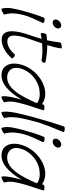

<svg xmlns="http://www.w3.org/2000/svg" viewBox="808 -1660 874 2529"><g transform="rotate(90 1244.5 -396.0)"><path d="M353 -709C358 -724 356 -739 349 -749C342 -760 330 -766 315 -766C300 -766 284 -760 270 -749C256 -739 245 -724 240 -709C236 -694 237 -680 244 -670C251 -659 264 -653 279 -653C294 -653 310 -659 324 -670C338 -680 348 -694 353 -709ZM215 -541C180 -461 150 -358 125 -267C99 -168 69 -63 95 19C96 24 115 21 136 10C157 0 173 -13 172 -19C148 -94 155 -180 178 -267C195 -342 244 -440 284 -526C287 -532 275 -541 256 -545C237 -549 219 -547 215 -541Z M424 -496C446 -500 469 -504 492 -507C478 -456 462 -405 444 -354C379 -175 353 19 502 19C591 19 682 -37 748 -115C753 -120 745 -133 731 -144C716 -154 700 -158 695 -152C650 -98 588 -56 526 -56C410 -56 447 -211 495 -350C513 -401 533 -457 552 -514C628 -520 702 -520 772 -507C782 -505 797 -515 804 -530C811 -544 808 -557 797 -559C725 -573 651 -582 575 -582C597 -653 614 -720 618 -767C618 -773 602 -775 580 -772C559 -768 540 -760 540 -753C534 -696 524 -638 511 -579C486 -578 460 -575 434 -570C428 -569 420 -552 417 -531C414 -511 417 -495 424 -496Z M1328 -19C1305 -93 1327 -181 1350 -267C1374 -356 1409 -444 1433 -533C1435 -540 1420 -545 1399 -545C1378 -545 1360 -540 1358 -533C1356 -527 1354 -520 1353 -513C1303 -547 1240 -564 1168 -552C988 -521 836 -349 819 -173C810 -79 850 5 939 18C1082 40 1198 -84 1292 -245C1266 -150 1238 -32 1251 19C1253 24 1271 21 1292 10C1314 0 1330 -13 1328 -19ZM974 -56C910 -66 869 -116 874 -182C885 -321 1012 -453 1157 -478C1226 -489 1293 -483 1338 -448C1337 -444 1336 -440 1335 -436C1249 -238 1139 -30 974 -56Z M1648 -805C1606 -687 1560 -535 1524 -400C1485 -257 1432 -63 1458 19C1459 24 1478 21 1499 10C1520 0 1536 -13 1535 -19C1504 -122 1542 -269 1576 -400C1602 -514 1667 -664 1720 -795C1723 -801 1709 -809 1689 -812C1670 -814 1651 -811 1648 -805Z M1922 -709C1927 -724 1925 -739 1918 -749C1911 -760 1899 -766 1884 -766C1869 -766 1853 -760 1839 -749C1825 -739 1814 -724 1809 -709C1805 -694 1806 -680 1813 -670C1820 -659 1833 -653 1848 -653C1863 -653 1879 -659 1893 -670C1907 -680 1917 -694 1922 -709ZM1784 -541C1749 -461 1719 -358 1694 -267C1668 -168 1638 -63 1664 19C1665 24 1684 21 1705 10C1726 0 1742 -13 1741 -19C1717 -94 1724 -180 1747 -267C1764 -342 1813 -440 1853 -526C1856 -532 1844 -541 1825 -545C1806 -549 1788 -547 1784 -541Z M2384 -19C2361 -93 2383 -181 2406 -267C2430 -356 2465 -444 2489 -533C2491 -540 2476 -545 2455 -545C2434 -545 2416 -540 2414 -533C2412 -527 2410 -520 2409 -513C2359 -547 2296 -564 2224 -552C2044 -521 1892 -349 1875 -173C1866 -79 1906 5 1995 18C2138 40 2254 -84 2348 -245C2322 -150 2294 -32 2307 19C2309 24 2327 21 2348 10C2370 0 2386 -13 2384 -19ZM2030 -56C1966 -66 1925 -116 1930 -182C1941 -321 2068 -453 2213 -478C2282 -489 2349 -483 2394 -448C2393 -444 2392 -440 2391 -436C2305 -238 2195 -30 2030 -56Z"/></g></svg>

Font: Nupuram Light Oblique
Style: Regular
Weight: 300
Designer: Santhosh Thottingal (santhosh.thottingal@gmail.com)
Foundry: SMC
Version: Version 1.000